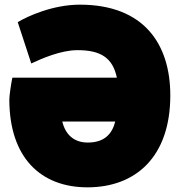

<svg xmlns="http://www.w3.org/2000/svg" viewBox="-20 -759 770 823"><path d="M20 -333C20 -84 154 44 355 44C561 44 710 -86 710 -350C710 -570 597 -739 322 -739C206 -739 97 -689 56 -664L114 -487C157 -507 240 -544 312 -544C411 -544 463 -512 481 -426H33C27 -398 20 -348 20 -333ZM474 -238C460 -183 426 -148 356 -148C299 -148 261 -180 247 -238Z"/></svg>

Font: Repo ExtraBlack
Style: Regular
Weight: 400
Designer: Stefan Peev
Foundry: Context Ltd
Version: Version 001.502